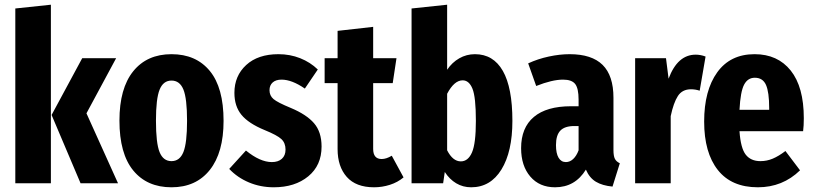

<svg xmlns="http://www.w3.org/2000/svg" viewBox="-20 -778 3453 815"><path d="M196 -758V0H45V-742ZM473 -531 347 -297 481 0H322L199 -290L329 -531Z M929 -265Q929 -130 870.5 -56.5Q812 17 708 17Q604 17 545.5 -54.5Q487 -126 487 -266Q487 -403 545.5 -475.5Q604 -548 708 -548Q812 -548 870.5 -477Q929 -406 929 -265ZM642 -266Q642 -170 657.5 -132Q673 -94 708 -94Q743 -94 758.5 -132.5Q774 -171 774 -265Q774 -360 758.5 -398Q743 -436 708 -436Q673 -436 657.5 -397.5Q642 -359 642 -266Z M1329 -483 1274 -402Q1219 -440 1175 -440Q1151 -440 1137.5 -428Q1124 -416 1124 -395Q1124 -372 1141 -357.5Q1158 -343 1214 -320Q1281 -292 1313 -255Q1345 -218 1345 -156Q1345 -76 1288.5 -29.5Q1232 17 1142 17Q1086 17 1037 -3.5Q988 -24 953 -61L1024 -139Q1084 -90 1134 -90Q1161 -90 1176.5 -104Q1192 -118 1192 -143Q1192 -171 1174.5 -187.5Q1157 -204 1103 -226Q1035 -254 1005 -290.5Q975 -327 975 -384Q975 -456 1025 -502Q1075 -548 1162 -548Q1211 -548 1254 -531Q1297 -514 1329 -483Z M1693 -25Q1668 -4 1635 6.5Q1602 17 1568 17Q1491 17 1452 -27Q1413 -71 1413 -145V-425H1358V-531H1413V-647L1564 -664V-531H1663L1647 -425H1564V-146Q1564 -103 1600 -103Q1620 -103 1643 -117Z M2155 -265Q2155 -134 2108.5 -58.5Q2062 17 1980 17Q1945 17 1916.5 0Q1888 -17 1868 -48L1861 0H1727V-742L1878 -758V-482Q1899 -513 1929.5 -530.5Q1960 -548 1996 -548Q2074 -548 2114.5 -477Q2155 -406 2155 -265ZM2000 -265Q2000 -366 1985.5 -401.5Q1971 -437 1944 -437Q1908 -437 1878 -380V-140Q1902 -93 1936 -93Q1967 -93 1983.5 -131Q2000 -169 2000 -265Z M2611 -85 2580 14Q2537 10 2509.5 -6.5Q2482 -23 2467 -58Q2421 17 2336 17Q2270 17 2231 -28.5Q2192 -74 2192 -149Q2192 -236 2246 -281.5Q2300 -327 2404 -327H2436V-355Q2436 -403 2421.5 -421.5Q2407 -440 2370 -440Q2324 -440 2256 -413L2222 -509Q2263 -528 2309.5 -538Q2356 -548 2398 -548Q2492 -548 2538 -502.5Q2584 -457 2584 -363V-141Q2584 -116 2590 -104Q2596 -92 2611 -85ZM2436 -140V-243H2418Q2377 -243 2358.5 -223.5Q2340 -204 2340 -162Q2340 -127 2351 -108.5Q2362 -90 2382 -90Q2399 -90 2413 -103Q2427 -116 2436 -140Z M2975 -538 2950 -393Q2932 -399 2913 -399Q2876 -399 2857.5 -370.5Q2839 -342 2827 -285V0H2676V-531H2807L2818 -444Q2856 -546 2933 -546Q2954 -546 2975 -538Z M3389 -221H3119Q3124 -149 3145.5 -121.5Q3167 -94 3208 -94Q3235 -94 3260 -104.5Q3285 -115 3314 -137L3376 -55Q3302 17 3197 17Q3085 17 3027 -56.5Q2969 -130 2969 -262Q2969 -394 3024.5 -471Q3080 -548 3183 -548Q3281 -548 3336.5 -478.5Q3392 -409 3392 -276Q3392 -244 3389 -221ZM3245 -319Q3245 -387 3231.5 -417.5Q3218 -448 3184 -448Q3154 -448 3138.5 -418.5Q3123 -389 3119 -312H3245Z"/></svg>

Font: Fira Sans Extra Condensed
Style: Bold
Weight: 700
Width: 1
Designer: Carrois Corporate & Edenspiekermann AG
Foundry: Carrois Corporate GbR & Edenspiekermann AG
Version: Version 4.203